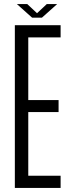

<svg xmlns="http://www.w3.org/2000/svg" viewBox="-20 -924 351 944"><path d="M53 0V-800H278V-740H119V-432H268V-373H119V-60H278V0ZM63 -904H114L162 -859L210 -904H261L186 -837H138Z"/></svg>

Font: Big Shoulders Display
Style: Regular
Weight: 400
Designer: Patric King
Foundry: XO Type Co
Version: Version 1.000; ttfautohint (v1.8.2)